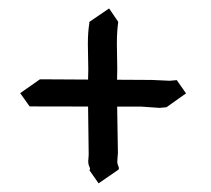

<svg xmlns="http://www.w3.org/2000/svg" viewBox="-20 -463 491 446"><path d="M26.9 -246.6 72.8 -278.8 333 -277.3 374.5 -275.4 390.6 -276.9 412.1 -246.1 366.7 -213.9 350.6 -212.4 309.1 -215.3 48.8 -215.8ZM253.9 -107.9 252.4 -87.4Q252.4 -82.5 255.1 -76.4Q257.8 -70.3 254.4 -68.4L209 -37.1L187.5 -67.9Q190.4 -69.3 188.2 -74.2Q186 -79.1 185.3 -83.3Q184.6 -87.4 185.3 -93.5Q186 -99.6 186 -106.4L184.1 -254.4L185.1 -301.8L184.1 -360.4Q184.1 -388.7 187.5 -408.7V-412.1L233.4 -443.4L254.4 -412.6V-410.2Q251.5 -389.6 251.5 -360.8L252.4 -302.7L251.5 -255.9Z"/></svg>

Font: Panteley
Style: Regular
Weight: 500
Designer: Kalashnikov Yuriy
Foundry: Øêîëà ïàâà èìåíè ñâÿòîãî àâíîàïîñòîëüíîãî Âëàäèìèà
Version: Version 1.80 April 12, 2018